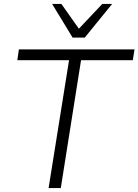

<svg xmlns="http://www.w3.org/2000/svg" viewBox="-20 -956 704 976"><path d="M227 0 331 -650H68L76 -705H664L655 -650H392L289 0ZM349 -765 245 -936H292L381 -810L500 -936H550L411 -765Z"/></svg>

Font: Nunito Sans 12pt Light
Style: Italic
Weight: 300
Italic angle: -9°
Designer: Vernon Adams
Foundry: Vernon Adams
Version: Version 3.101;gftools[0.9.27]